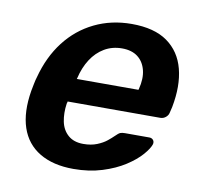

<svg xmlns="http://www.w3.org/2000/svg" viewBox="-66 -599 706 678"><g transform="rotate(10 287.5 -260.0)"><path d="M239 10Q166 10 117.5 -19Q69 -48 50.5 -103Q32 -158 45 -236Q47 -246 50 -261.5Q53 -277 56 -286Q76 -362 118 -416.5Q160 -471 220.5 -500.5Q281 -530 354 -530Q435 -530 482 -496.5Q529 -463 544.5 -403.5Q560 -344 545 -266L540 -245Q538 -235 529.5 -228Q521 -221 510 -221H178Q178 -221 177.5 -218Q177 -215 176 -213Q171 -178 177 -148.5Q183 -119 203.5 -101Q224 -83 258 -83Q286 -83 307 -91.5Q328 -100 341.5 -111Q355 -122 362 -129Q374 -141 380 -143.5Q386 -146 397 -146H484Q493 -146 498 -140Q503 -134 501 -125Q496 -109 476 -86Q456 -63 422 -41Q388 -19 341.5 -4.5Q295 10 239 10ZM196 -305H417L418 -308Q428 -347 420.5 -376.5Q413 -406 391.5 -422.5Q370 -439 335 -439Q300 -439 272 -422.5Q244 -406 225 -376.5Q206 -347 197 -308Z"/></g></svg>

Font: Rubik Medium
Style: Italic
Weight: 500
Italic angle: -12°
Designer: Hubert and Fischer
Foundry: Hubert and Fischer
Version: Version 2.300;gftools[0.9.30]